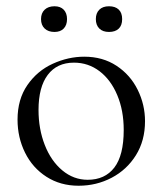

<svg xmlns="http://www.w3.org/2000/svg" viewBox="-20 -580 519 613"><path d="M36 -198Q36 -263 67.5 -308.5Q99 -354 148.5 -376.5Q198 -399 249 -399Q308 -399 352 -370Q396 -341 419.5 -293.5Q443 -246 443 -193Q443 -131 414 -84.5Q385 -38 336.5 -12.5Q288 13 231 13Q173 13 128.5 -15.5Q84 -44 60 -92.5Q36 -141 36 -198ZM375 -165Q375 -227 354.5 -276Q334 -325 298 -352.5Q262 -380 216 -380Q162 -380 132.5 -341Q103 -302 103 -229Q103 -168 123 -117Q143 -66 179 -36Q215 -6 260 -6Q315 -6 345 -45Q375 -84 375 -165ZM111 -519Q111 -538 122.5 -549Q134 -560 154 -560Q173 -560 183.5 -549Q194 -538 194 -519Q194 -500 183.5 -489Q173 -478 154 -478Q134 -478 122.5 -489Q111 -500 111 -519ZM286 -519Q286 -538 297 -549Q308 -560 328 -560Q348 -560 359 -549.5Q370 -539 370 -519Q370 -499 359 -488.5Q348 -478 328 -478Q308 -478 297 -489Q286 -500 286 -519Z"/></svg>

Font: Cormorant Infant
Style: Regular
Weight: 400
Designer: Christian Thalmann (Catharsis Fonts)
Foundry: Catharsis Fonts
Version: Version 4.000